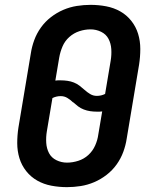

<svg xmlns="http://www.w3.org/2000/svg" viewBox="-20 -763 640 791"><path d="M256 8Q223 8 191.5 2Q160 -4 133.5 -19Q107 -34 88 -58Q69 -82 60 -111.5Q51 -141 51 -173.5Q51 -206 56 -238L107 -543Q111 -570 121 -597.5Q131 -625 148.5 -649.5Q166 -674 190 -692.5Q214 -711 241 -722.5Q268 -734 296.5 -738.5Q325 -743 353 -743Q386 -743 417.5 -737Q449 -731 475.5 -716Q502 -701 521 -677Q540 -653 549 -623.5Q558 -594 558 -561.5Q558 -529 553 -497L502 -192Q498 -165 488 -137.5Q478 -110 460.5 -85.5Q443 -61 419 -42.5Q395 -24 368 -12.5Q341 -1 312.5 3.5Q284 8 256 8ZM379 -368Q388 -368 396.5 -370Q405 -372 413 -376L436 -513Q440 -537 438.5 -560.5Q437 -584 427 -603Q417 -622 396.5 -632Q376 -642 353 -642Q330 -642 307 -634.5Q284 -627 265.5 -610.5Q247 -594 237.5 -571.5Q228 -549 224 -526L208 -431Q213 -432 218.5 -432Q224 -432 230 -432Q244 -432 258 -430Q272 -428 284.5 -423Q297 -418 307.5 -410Q318 -402 328 -393Q339 -383 351.5 -375.5Q364 -368 379 -368ZM256 -93Q279 -93 302.5 -100.5Q326 -108 344 -124.5Q362 -141 372 -163.5Q382 -186 385 -209L401 -304Q396 -303 390.5 -303Q385 -303 379 -303Q365 -303 351.5 -305Q338 -307 325 -312Q312 -317 301.5 -325Q291 -333 281 -342H280Q270 -352 257.5 -359.5Q245 -367 230 -367Q221 -367 212.5 -365Q204 -363 196 -359L173 -222Q169 -198 170.5 -174.5Q172 -151 182 -132Q192 -113 212.5 -103Q233 -93 256 -93Z"/></svg>

Font: Iosevka Extended Oblique
Style: Bold
Weight: 700
Width: 7
Italic angle: -9°
Monospace: yes
Designer: Belleve Invis
Foundry: Belleve Invis
Version: Version 32.5.0; ttfautohint (v1.8.4)